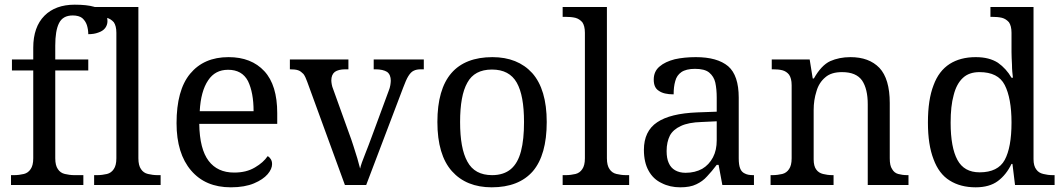

<svg xmlns="http://www.w3.org/2000/svg" viewBox="-20 -790 4542 820"><path d="M336 0H27V-42H40C55 -42 69 -44 82 -47C94 -50 104 -57 111 -68C118 -78 122 -93 122 -114V-489H31V-536H122V-586C122 -645 138 -691 170 -723C201 -754 244 -770 299 -770C334 -770 361 -767 382 -761C402 -755 416 -747 426 -737C435 -726 439 -714 439 -700C439 -688 435 -678 429 -670C422 -661 412 -655 400 -651C387 -646 373 -644 357 -644C357 -657 355 -670 351 -683C347 -695 340 -705 331 -713C322 -720 308 -724 291 -724C262 -724 243 -713 232 -691C221 -669 216 -637 216 -595V-536H357V-489H216V-114C216 -93 220 -78 227 -68C234 -57 244 -50 257 -47C270 -44 283 -42 298 -42H336V0Z M666 0H382V-42H395C410 -42 424 -44 437 -47C449 -50 459 -57 466 -68C473 -78 477 -93 477 -114V-650C477 -670 473 -685 466 -695C458 -704 448 -711 436 -714C423 -717 410 -718 395 -718H382V-760H571V-114C571 -93 575 -78 582 -68C589 -57 599 -50 612 -47C625 -44 638 -42 653 -42H666V0Z M966 10C893 10 837 -14 796 -62C755 -110 734 -177 734 -264C734 -357 753 -428 792 -475C831 -522 885 -546 956 -546C1021 -546 1072 -526 1109 -486C1146 -446 1164 -386 1164 -307V-261H831C832 -188 846 -136 871 -103C896 -70 932 -53 980 -53C1015 -53 1044 -60 1069 -75C1093 -89 1111 -105 1123 -123C1128 -121 1132 -117 1136 -111C1140 -105 1142 -98 1142 -89C1142 -76 1136 -61 1123 -46C1110 -31 1091 -18 1065 -7C1039 4 1006 10 966 10ZM833 -315H1063C1063 -368 1055 -411 1039 -444C1022 -476 994 -492 954 -492C917 -492 889 -477 869 -447C848 -416 836 -372 833 -315Z M1453 0 1292 -441C1287 -455 1282 -466 1276 -474C1269 -481 1262 -487 1253 -490C1244 -493 1232 -494 1218 -494V-536H1468V-494H1455C1435 -494 1420 -490 1410 -483C1400 -475 1395 -463 1395 -446C1395 -441 1396 -435 1397 -429C1398 -423 1400 -416 1403 -409L1471 -220C1477 -204 1483 -187 1489 -168C1495 -149 1501 -131 1506 -114C1511 -97 1515 -82 1518 -70C1521 -84 1528 -104 1539 -131C1550 -158 1559 -183 1568 -207L1640 -402C1643 -410 1646 -418 1647 -426C1648 -433 1649 -440 1649 -445C1649 -462 1644 -475 1633 -483C1622 -490 1605 -494 1583 -494H1576V-536H1790V-494H1778C1765 -494 1755 -492 1747 -488C1738 -484 1731 -476 1724 -465C1717 -454 1710 -437 1702 -416L1544 0H1453Z M2080 10C2008 10 1951 -13 1910 -59C1869 -105 1848 -175 1848 -269C1848 -362 1868 -432 1908 -478C1947 -523 2006 -546 2083 -546C2155 -546 2212 -523 2253 -478C2294 -432 2315 -362 2315 -269C2315 -175 2295 -105 2256 -59C2216 -13 2157 10 2080 10ZM2082 -42C2115 -42 2142 -51 2162 -68C2182 -85 2196 -110 2205 -144C2214 -178 2218 -220 2218 -269C2218 -344 2208 -400 2187 -437C2166 -474 2131 -493 2081 -493C2031 -493 1996 -474 1976 -437C1955 -400 1945 -344 1945 -269C1945 -194 1955 -138 1976 -100C1997 -61 2032 -42 2082 -42Z M2667 0H2383V-42H2396C2411 -42 2425 -44 2438 -47C2450 -50 2460 -57 2467 -68C2474 -78 2478 -93 2478 -114V-650C2478 -670 2474 -685 2467 -695C2459 -704 2449 -711 2437 -714C2424 -717 2411 -718 2396 -718H2383V-760H2572V-114C2572 -93 2576 -78 2583 -68C2590 -57 2600 -50 2613 -47C2626 -44 2639 -42 2654 -42H2667V0Z M2885 10C2856 10 2829 4 2806 -8C2782 -19 2763 -37 2750 -61C2737 -84 2730 -114 2730 -150C2730 -203 2749 -243 2787 -268C2824 -293 2881 -307 2958 -310L3041 -313V-373C3041 -397 3039 -418 3035 -437C3031 -455 3022 -469 3009 -480C2996 -491 2975 -496 2948 -496C2923 -496 2903 -491 2890 -482C2877 -473 2868 -460 2864 -444C2859 -427 2857 -408 2857 -387C2829 -387 2808 -392 2794 -402C2779 -411 2772 -427 2772 -450C2772 -473 2780 -492 2797 -506C2813 -520 2835 -530 2862 -537C2889 -543 2919 -546 2952 -546C3013 -546 3059 -533 3090 -507C3120 -481 3135 -436 3135 -373V-114C3135 -95 3137 -81 3141 -71C3145 -60 3152 -53 3161 -49C3170 -44 3182 -42 3197 -42H3200V0H3065L3049 -86H3041C3027 -67 3013 -51 3000 -37C2987 -22 2971 -11 2954 -3C2936 6 2913 10 2885 10ZM2908 -52C2935 -52 2959 -58 2979 -69C2998 -80 3014 -97 3025 -118C3036 -139 3041 -163 3041 -191V-272L2977 -269C2939 -268 2909 -262 2888 -252C2866 -242 2850 -228 2841 -211C2832 -193 2827 -171 2827 -145C2827 -124 2830 -107 2836 -94C2842 -80 2851 -70 2863 -63C2875 -56 2890 -52 2908 -52Z M3540 0H3271V-42H3279C3294 -42 3308 -44 3321 -47C3333 -50 3343 -57 3350 -68C3357 -78 3361 -93 3361 -114V-426C3361 -446 3357 -461 3350 -471C3343 -480 3333 -487 3321 -490C3309 -493 3296 -494 3281 -494H3276V-536H3438L3451 -455H3456C3477 -492 3500 -517 3526 -529C3551 -540 3580 -546 3612 -546C3665 -546 3706 -531 3736 -500C3765 -469 3780 -419 3780 -350V-114C3780 -93 3783 -78 3790 -68C3796 -57 3805 -50 3816 -47C3827 -44 3840 -42 3855 -42H3860V0H3686V-345C3686 -388 3678 -422 3662 -446C3645 -470 3617 -482 3576 -482C3546 -482 3522 -475 3505 -460C3487 -445 3474 -425 3467 -400C3459 -375 3455 -349 3455 -320V-109C3455 -90 3459 -75 3466 -66C3473 -56 3483 -50 3495 -47C3507 -44 3520 -42 3535 -42H3540V0Z M4147 10C4103 10 4066 0 4036 -19C4005 -38 3982 -69 3967 -110C3951 -151 3943 -203 3943 -267C3943 -332 3951 -385 3967 -426C3982 -467 4005 -497 4036 -517C4066 -536 4103 -546 4147 -546C4186 -546 4217 -538 4242 -522C4266 -505 4285 -484 4300 -458H4306C4304 -475 4302 -493 4302 -514C4301 -534 4300 -552 4300 -568V-650C4300 -670 4296 -685 4289 -695C4281 -704 4271 -711 4259 -714C4246 -717 4233 -718 4218 -718H4210V-760H4394V-110C4394 -91 4398 -76 4406 -66C4413 -56 4423 -50 4436 -47C4448 -44 4461 -42 4476 -42H4484V0H4315L4304 -90H4300C4285 -59 4266 -35 4242 -17C4218 1 4186 10 4147 10ZM4164 -54C4216 -54 4252 -72 4271 -107C4290 -142 4300 -195 4300 -267C4300 -336 4290 -390 4271 -427C4252 -464 4216 -482 4163 -482C4134 -482 4110 -474 4092 -457C4074 -440 4061 -416 4053 -384C4044 -352 4040 -313 4040 -266C4040 -195 4050 -142 4069 -107C4088 -72 4119 -54 4164 -54Z"/></svg>

Font: NameLogos Serif
Style: Regular
Weight: 500
Version: Version 0.1